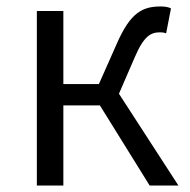

<svg xmlns="http://www.w3.org/2000/svg" viewBox="-20 -574 588 594"><path d="M94 0H176V-248H289L443 0H532L348 -284L397 -397C426 -465 448 -474 476 -474C484 -474 488 -473 494 -471L509 -548C502 -552 490 -554 478 -554C422 -554 384 -537 341 -438L286 -314H176V-540H94Z"/></svg>

Font: ChiuKong Gothic MN Normal
Style: Regular
Weight: 350
Designer: Ryoko NISHIZUKA 西塚涼子 (kana, bopomofo & ideographs); Paul D. Hunt (Latin, Greek & Cyrillic); Sandoll Communications 산돌커뮤니
Foundry: Adobe
Version: Version 1.300